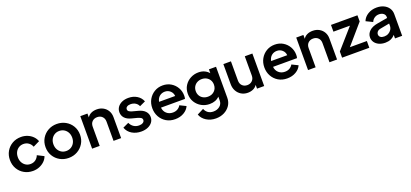

<svg xmlns="http://www.w3.org/2000/svg" viewBox="40 -1693 6530 3048"><g transform="rotate(-20 3305.0 -169.5)"><path d="M325 12Q243 12 177.5 -25.5Q112 -63 74.5 -128Q37 -193 37 -275Q37 -357 74.5 -421.5Q112 -486 177 -523.5Q242 -561 325 -561Q383 -561 433.5 -540.5Q484 -520 520.5 -483.5Q557 -447 574 -400L464 -346Q448 -390 410.5 -416.5Q373 -443 324 -443Q280 -443 245 -421.5Q210 -400 190 -362Q170 -324 170 -274Q170 -225 190 -187Q210 -149 245 -127Q280 -105 325 -105Q375 -105 411.5 -132Q448 -159 464 -203L574 -147Q558 -101 521.5 -65.5Q485 -30 434.5 -9Q384 12 325 12Z M929 12Q848 12 782 -25Q716 -62 677 -127Q638 -192 638 -275Q638 -357 677 -422Q716 -487 782 -524Q848 -561 929 -561Q1010 -561 1076.5 -524Q1143 -487 1182 -422Q1221 -357 1221 -275Q1221 -192 1181.5 -127Q1142 -62 1076 -25Q1010 12 929 12ZM929 -105Q975 -105 1011 -127Q1047 -149 1067.5 -187Q1088 -225 1088 -274Q1088 -323 1067.5 -361Q1047 -399 1011 -421Q975 -443 929 -443Q883 -443 847.5 -421Q812 -399 791.5 -361Q771 -323 771 -274Q771 -225 791.5 -187Q812 -149 847.5 -127Q883 -105 929 -105Z M1325 0V-549H1446V-484Q1469 -522 1510.5 -541.5Q1552 -561 1605 -561Q1666 -561 1713.5 -534.5Q1761 -508 1788 -461.5Q1815 -415 1815 -355V0H1687V-325Q1687 -378 1654.5 -410.5Q1622 -443 1570 -443Q1518 -443 1485.5 -411Q1453 -379 1453 -325V0Z M2154 12Q2069 12 2001 -27.5Q1933 -67 1905 -143L2004 -189Q2026 -141 2065 -116Q2104 -91 2154 -91Q2194 -91 2219.5 -107.5Q2245 -124 2245 -151Q2245 -179 2220.5 -192Q2196 -205 2172 -212L2076 -237Q2002 -256 1965.5 -297Q1929 -338 1929 -394Q1929 -443 1955.5 -480.5Q1982 -518 2029 -539.5Q2076 -561 2138 -561Q2221 -561 2282.5 -523Q2344 -485 2370 -419L2271 -373Q2256 -411 2220.5 -433Q2185 -455 2138 -455Q2100 -455 2077.5 -439.5Q2055 -424 2055 -399Q2055 -372 2077.5 -359Q2100 -346 2121 -340L2222 -313Q2295 -294 2333 -252.5Q2371 -211 2371 -155Q2371 -105 2343 -67.5Q2315 -30 2266.5 -9Q2218 12 2154 12Z M2727 12Q2642 12 2578 -26.5Q2514 -65 2478 -130Q2442 -195 2442 -275Q2442 -357 2478.5 -421.5Q2515 -486 2577.5 -523.5Q2640 -561 2718 -561Q2796 -561 2856.5 -524.5Q2917 -488 2952 -427Q2987 -366 2987 -293Q2987 -279 2985.5 -264Q2984 -249 2980 -238H2575Q2581 -175 2623.5 -137.5Q2666 -100 2728 -100Q2775 -100 2809 -120.5Q2843 -141 2861 -174L2965 -123Q2940 -64 2876 -26Q2812 12 2727 12ZM2718 -456Q2665 -456 2627 -424.5Q2589 -393 2578 -335H2850Q2846 -388 2808 -422Q2770 -456 2718 -456Z M3340 222Q3249 222 3180 178.5Q3111 135 3086 65L3196 9Q3211 51 3247 78Q3283 105 3339 105Q3402 105 3446 69.5Q3490 34 3490 -27V-91Q3429 -27 3324 -27Q3249 -27 3187 -61.5Q3125 -96 3087.5 -156.5Q3050 -217 3050 -296Q3050 -376 3088 -435.5Q3126 -495 3188 -528Q3250 -561 3322 -561Q3379 -561 3423.5 -540.5Q3468 -520 3498 -484V-549H3618V-27Q3618 47 3580.5 103Q3543 159 3480 190.5Q3417 222 3340 222ZM3338 -146Q3404 -146 3447 -187.5Q3490 -229 3490 -294Q3490 -338 3470 -371.5Q3450 -405 3415.5 -424Q3381 -443 3337 -443Q3294 -443 3259 -424.5Q3224 -406 3203.5 -372Q3183 -338 3183 -294Q3183 -250 3203 -216.5Q3223 -183 3258 -164.5Q3293 -146 3338 -146Z M3954 12Q3892 12 3844 -17Q3796 -46 3769 -96Q3742 -146 3742 -210V-549H3870V-224Q3870 -170 3902.5 -137.5Q3935 -105 3987 -105Q4038 -105 4071 -137.5Q4104 -170 4104 -224V-549H4232V0H4111V-64Q4088 -27 4046.5 -7.5Q4005 12 3954 12Z M4620 12Q4535 12 4471 -26.5Q4407 -65 4371 -130Q4335 -195 4335 -275Q4335 -357 4371.5 -421.5Q4408 -486 4470.5 -523.5Q4533 -561 4611 -561Q4689 -561 4749.5 -524.5Q4810 -488 4845 -427Q4880 -366 4880 -293Q4880 -279 4878.5 -264Q4877 -249 4873 -238H4468Q4474 -175 4516.5 -137.5Q4559 -100 4621 -100Q4668 -100 4702 -120.5Q4736 -141 4754 -174L4858 -123Q4833 -64 4769 -26Q4705 12 4620 12ZM4611 -456Q4558 -456 4520 -424.5Q4482 -393 4471 -335H4743Q4739 -388 4701 -422Q4663 -456 4611 -456Z M4973 0V-549H5094V-484Q5117 -522 5158.5 -541.5Q5200 -561 5253 -561Q5314 -561 5361.5 -534.5Q5409 -508 5436 -461.5Q5463 -415 5463 -355V0H5335V-325Q5335 -378 5302.5 -410.5Q5270 -443 5218 -443Q5166 -443 5133.5 -411Q5101 -379 5101 -325V0Z M5548 0V-104L5839 -435H5560V-549H6007V-445L5721 -114H6008V0Z M6277 12Q6216 12 6170 -9.5Q6124 -31 6099 -67.5Q6074 -104 6074 -150Q6074 -211 6122.5 -257Q6171 -303 6267 -319L6435 -348V-366Q6435 -402 6406 -424.5Q6377 -447 6332 -447Q6288 -447 6254.5 -424Q6221 -401 6206 -363L6095 -417Q6119 -481 6184 -521Q6249 -561 6333 -561Q6400 -561 6452 -536.5Q6504 -512 6533.5 -468Q6563 -424 6563 -366V0H6442V-60Q6381 12 6277 12ZM6207 -155Q6207 -121 6231 -104Q6255 -87 6293 -87Q6333 -87 6365 -104.5Q6397 -122 6416 -152Q6435 -182 6435 -219V-254L6285 -226Q6241 -218 6224 -197Q6207 -176 6207 -155Z"/></g></svg>

Font: Plus Jakarta Text
Style: Bold
Weight: 700
Designer: Gumpita Rahayu
Foundry: Tokotype Studio
Version: Version 1.000